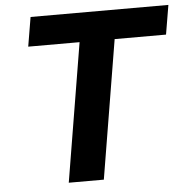

<svg xmlns="http://www.w3.org/2000/svg" viewBox="-52 -778 812 829"><g transform="rotate(-5 354.0 -363.5)"><path d="M89.5 -600.5 110.8 -727.3H708.1L686.8 -600.5H464.1L364.7 0H212.7L312.1 -600.5Z"/></g></svg>

Font: Inter P
Style: Bold Italic
Weight: 700
Italic angle: 9.39999°
Designer: Rasmus Andersson
Foundry: rsms
Version: Version 3.018;git-588b23468